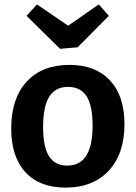

<svg xmlns="http://www.w3.org/2000/svg" viewBox="-20 -841 617 873"><path d="M546 -277Q546 -142 474.5 -65Q403 12 278 12Q160 12 95.5 -58Q31 -128 31 -257Q31 -393 101 -469.5Q171 -546 296 -546Q414 -546 480 -475.5Q546 -405 546 -277ZM176 -264Q176 -173 203 -130.5Q230 -88 285 -88Q344 -88 372.5 -133.5Q401 -179 401 -270Q401 -361 373.5 -403.5Q346 -446 289 -446Q232 -446 204 -401.5Q176 -357 176 -264ZM290 -724 429 -821 475 -769 333 -626 253 -619 101 -769 148 -821Z"/></svg>

Font: Bitter Pro
Style: Bold
Weight: 700
Designer: Sol Matas, and Bitter project Authors
Foundry: Sol Matas
Version: Version 1.010